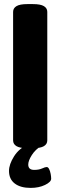

<svg xmlns="http://www.w3.org/2000/svg" viewBox="-20 -722 295 938"><path d="M114 2Q77 2 60.5 -8Q44 -18 44 -36V-664Q44 -682 60.5 -692Q77 -702 114 -702H141Q178 -702 194.5 -692Q211 -682 211 -664V-36Q211 -18 194.5 -8Q178 2 141 2ZM130 196Q80 196 52 174.5Q24 153 24 113Q24 81 48.5 42Q73 3 118 -17L183 -10Q153 8 135.5 35.5Q118 63 118 82Q118 108 147 108Q170 108 185.5 101Q201 94 208 94Q215 94 220 104Q225 114 227.5 127.5Q230 141 230 151Q230 167 200 181.5Q170 196 130 196Z"/></svg>

Font: Asap Condensed ExtraBold
Style: Regular
Weight: 800
Width: 3
Designer: Pablo Cosgaya
Foundry: Omnibus-Type
Version: Version 3.001; ttfautohint (v1.8.4.7-5d5b)